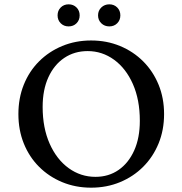

<svg xmlns="http://www.w3.org/2000/svg" viewBox="-20 -857 843 887"><path d="M401 10Q329 10 267.5 -15.5Q206 -41 160.5 -86.5Q115 -132 90 -194Q65 -256 65 -330Q65 -404 90 -466Q115 -528 160.5 -573.5Q206 -619 267.5 -644.5Q329 -670 401 -670Q473 -670 534.5 -644.5Q596 -619 641.5 -573.5Q687 -528 712.5 -466Q738 -404 738 -330Q738 -256 712.5 -194Q687 -132 641.5 -86.5Q596 -41 534.5 -15.5Q473 10 401 10ZM421 -40Q482 -40 528 -72Q574 -104 600 -162Q626 -220 626 -299Q626 -396 594 -468.5Q562 -541 507 -581Q452 -621 385 -621Q324 -621 277 -589.5Q230 -558 203.5 -500Q177 -442 177 -363Q177 -266 209.5 -193Q242 -120 297.5 -80Q353 -40 421 -40ZM297 -735Q275 -735 260.5 -749.5Q246 -764 246 -786Q246 -808 260.5 -822.5Q275 -837 297 -837Q319 -837 333.5 -822.5Q348 -808 348 -786Q348 -764 333.5 -749.5Q319 -735 297 -735ZM485 -735Q463 -735 448 -749.5Q433 -764 433 -786Q433 -808 448 -822.5Q463 -837 485 -837Q507 -837 521.5 -822.5Q536 -808 536 -786Q536 -764 521.5 -749.5Q507 -735 485 -735Z"/></svg>

Font: Spectral SC Medium
Style: Regular
Weight: 500
Designer: Jean-Baptiste Levee
Foundry: Production Type
Version: Version 2.001